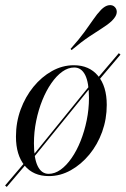

<svg xmlns="http://www.w3.org/2000/svg" viewBox="-29 -683 495 757"><path d="M97.6 -54.8 92.7 -59.7 339.5 -363.7 344.4 -358.9ZM-2.4 54 -8.9 48.4 83.9 -60.5 89.5 -54ZM353.2 -358.1 346.8 -364.5 439.5 -473.4 446 -467.7ZM163.7 11.3Q102.4 11.3 68.1 -30.2Q33.9 -71.8 33.9 -144.4Q33.9 -200.8 52.4 -251.2Q71 -301.6 102.8 -340.7Q134.7 -379.8 175.8 -402.8Q216.9 -425.8 262.1 -425.8Q322.6 -425.8 357.3 -384.3Q391.9 -342.7 391.9 -269.4Q391.9 -213.7 373.8 -163.3Q355.6 -112.9 323.4 -73.8Q291.1 -34.7 250 -11.7Q208.9 11.3 163.7 11.3ZM162.9 2.4Q187.1 2.4 210.1 -14.1Q233.1 -30.6 253.2 -59.7Q273.4 -88.7 288.7 -127Q304 -165.3 312.9 -208.9Q321.8 -252.4 321.8 -296.8Q321.8 -357.3 306.9 -387.1Q291.9 -416.9 263.7 -416.9Q239.5 -416.9 216.5 -400.4Q193.5 -383.9 173.4 -354.8Q153.2 -325.8 137.9 -287.9Q122.6 -250 113.7 -206.5Q104.8 -162.9 104.8 -117.7Q104.8 -58.1 119.8 -27.8Q134.7 2.4 162.9 2.4ZM253.2 -485.5 249.2 -490.3Q283.1 -528.2 303.6 -556.5Q324.2 -584.7 338.7 -606Q353.2 -627.4 369.4 -644.4Q385.5 -660.5 400.4 -662.5Q415.3 -664.5 424.2 -654.8Q433.1 -645.2 431 -631.5Q429 -617.7 412.1 -600.8Q396.8 -586.3 374.2 -572.2Q351.6 -558.1 322.2 -538.3Q292.7 -518.5 253.2 -485.5Z"/></svg>

Font: Playfair 144pt Light
Style: Italic
Weight: 300
Italic angle: -15.6°
Designer: Claus Eggers Sørensen
Foundry: Claus Eggers Sørensen
Version: Version 2.001;gftools[0.9.30]